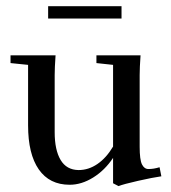

<svg xmlns="http://www.w3.org/2000/svg" viewBox="-20 -596 563 631"><path d="M138.2 -535.2V-575.7H379.4V-535.2ZM209 11.2Q142.6 11.2 107.4 -39.3Q72.3 -89.8 72.3 -184.1V-382.8L14.6 -388.7V-414.1H162.6Q159.7 -373 159.7 -349.1V-161.6Q159.7 -103 179.2 -70.3Q198.7 -37.6 238.3 -37.1Q271 -37.1 300 -56.9Q329.1 -76.7 351.6 -114.3V-382.8L296.9 -388.7V-414.1H441.9Q439 -373 439 -349.1V-113.8Q439 -71.3 446.5 -55.9Q454.1 -40.5 467.8 -40.5Q485.4 -40.5 504.4 -46.4L510.3 -16.6Q482.4 -12.7 433.8 -1.7Q385.3 9.3 369.6 15.6L351.6 6.3V-77.1Q324.7 -36.6 286.4 -12.7Q248 11.2 209 11.2Z"/></svg>

Font: Elstob 18pt Medium
Style: Regular
Weight: 500
Designer: Peter S. Baker
Version: Version 1.015